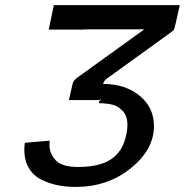

<svg xmlns="http://www.w3.org/2000/svg" viewBox="-20 -715 724 752"><path d="M75.2 -128.9Q75.2 -137.7 77.1 -155.8L174.8 -164.1Q174.8 -162.1 174.3 -156Q173.8 -149.9 173.8 -147.9Q173.8 -112.8 198.5 -86.9Q223.1 -61 286.1 -61Q386.2 -61 431.2 -104Q456.1 -127 467.5 -161.4Q479 -195.8 479 -226.1Q479 -261.2 460.4 -280.5Q441.9 -299.8 420.9 -304.9Q399.9 -310.1 367.2 -311L370.1 -323.2H250L264.2 -386.2L268.1 -397L278.8 -408.2L543.9 -599.1V-600.1H324.2L303.2 -599.1H170.9L190.9 -694.8H684.1Q664.1 -604 662.1 -600.1Q660.2 -596.2 645 -585L399.9 -408.2Q387.7 -400.4 383.8 -386.2Q470.7 -386.2 526.9 -340.1Q583 -293.9 583 -221.2Q583 -129.4 492.4 -56.2Q401.9 17.1 276.9 17.1Q238.8 17.1 205.8 10.5Q172.9 3.9 141.8 -11.5Q110.8 -26.9 93 -56.9Q75.2 -86.9 75.2 -128.9ZM370.1 -317.9 376 -327.1H375L371.1 -324.2Z"/></svg>

Font: CMU Bright
Style: SemiBoldOblique
Weight: 600
Italic angle: -12°
Version: Version 0.7.0